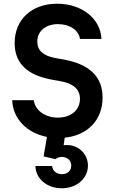

<svg xmlns="http://www.w3.org/2000/svg" viewBox="-20 -730 620 1035"><path d="M261 165H171C172 233 233 285 313 285C393 285 454 232 454 163C454 94 394 43 323 53L329 12C453 0 533 -84 533 -204C533 -317 462 -385 319 -410L279 -417C213 -429 181 -458 181 -506C181 -562 226 -600 293 -600C356 -600 405 -567 411 -520H527C522 -630 421 -710 288 -710C151 -710 59 -625 59 -498C59 -389 126 -324 263 -300L303 -293C376 -280 411 -249 411 -197C411 -137 363 -96 292 -96C223 -96 169 -135 162 -190H46C49 -90 125 -13 233 8L215 113L279 128C288 120 300 116 314 116C343 116 364 135 364 163C364 190 344 209 314 209C285 209 263 191 261 165Z"/></svg>

Font: CommitMono-dimboump
Style: Bold
Weight: 700
Monospace: yes
Designer: Eigil Nikolajsen
Foundry: Eigil Nikolajsen
Version: Version 1.143